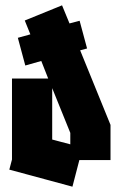

<svg xmlns="http://www.w3.org/2000/svg" viewBox="-20 -687 450 721"><path d="M252 14 15 -50 25 -88V-392H161L135 -458L75 -441L47 -545L94 -558L73 -610L213 -667L241 -599L279 -609L307 -505L281 -498L395 -218V-86H278ZM176 -163 244 -145V-188L176 -356Z"/></svg>

Font: Blaka Ink
Style: Regular
Weight: 400
Designer: Mohamed Gaber
Foundry: Kief Type Foundry
Version: Version 1.003; ttfautohint (v1.8.4.7-5d5b)